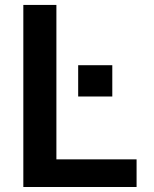

<svg xmlns="http://www.w3.org/2000/svg" viewBox="-20 -747 614 767"><path d="M73.2 0H525.6V-110.4H205.3V-727.3H73.2ZM292.3 -486.5V-361.5H428.6V-486.5Z"/></svg>

Font: TID UI Semi Bold
Style: Regular
Weight: 600
Designer: The TID Project Authors
Foundry: Bakken & Bæck
Version: Version 1.001;hotconv 1.0.109;makeotfexe 2.5.65596